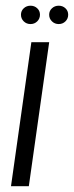

<svg xmlns="http://www.w3.org/2000/svg" viewBox="-20 -640 254 660"><path d="M17.8 0 87.8 -495H149.1L79.1 0ZM84.9 -557.3Q71.1 -557.3 61.6 -566.6Q52.1 -576 52.1 -589.3Q52.1 -602.7 61.6 -611.5Q71.1 -620.4 84.9 -620.4Q98.6 -620.4 108 -611.5Q117.4 -602.7 117.4 -589.3Q117.4 -576 108 -566.6Q98.6 -557.3 84.9 -557.3ZM181.8 -557.3Q168.1 -557.3 158.6 -566.6Q149 -576 149 -589.3Q149 -602.7 158.6 -611.5Q168.1 -620.4 181.8 -620.4Q195.6 -620.4 205 -611.5Q214.4 -602.7 214.4 -589.3Q214.4 -576 205 -566.6Q195.6 -557.3 181.8 -557.3Z"/></svg>

Font: Alumni Sans SC Thin
Style: Italic
Weight: 100
Italic angle: -8°
Designer: Robert E. Leuschke
Foundry: Robert E. Leuschke
Version: Version 1.016